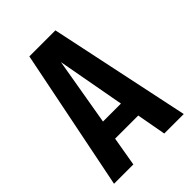

<svg xmlns="http://www.w3.org/2000/svg" viewBox="-188 -719 808 808"><g transform="rotate(-45 215.5 -315.5)"><path d="M334 -218V-131H96V-218ZM423 0H307L212 -520L123 0H8L135 -631H290Z"/></g></svg>

Font: Teko Light Medium
Style: Regular
Weight: 500
Version: Version 2.000;gftools[0.9.28.dev9+g7d2139d.d20230707]